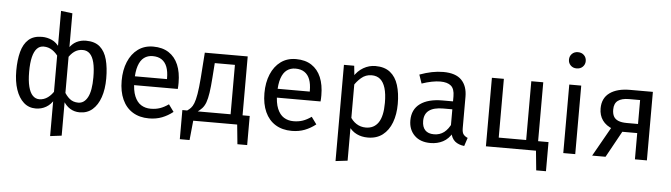

<svg xmlns="http://www.w3.org/2000/svg" viewBox="-55 -1019 5141 1471"><g transform="rotate(5 2515.0 -283.5)"><path d="M236 -539Q276 -539 312.5 -522.5Q349 -506 374 -467V-392Q352 -426 322 -446Q292 -466 255 -466Q225 -466 204 -444Q183 -422 172 -377.5Q161 -333 161 -264Q161 -196 172.5 -150.5Q184 -105 205.5 -83Q227 -61 256 -61Q292 -61 322 -83Q352 -105 373 -142V-69Q351 -30 315 -9Q279 12 235 12Q181 12 142.5 -22.5Q104 -57 83 -119Q62 -181 62 -264Q62 -347 78.5 -409Q95 -471 133 -505Q171 -539 236 -539ZM364 -465V-750L452 -739V-463V-420V-111V-70V202L364 213V-70V-111V-422ZM575 -539Q643 -539 682 -505Q721 -471 737.5 -409Q754 -347 754 -264Q754 -181 732.5 -119Q711 -57 671 -22.5Q631 12 573 12Q532 12 499 -8.5Q466 -29 443 -69V-142Q463 -105 490 -83Q517 -61 556 -61Q602 -61 628.5 -111Q655 -161 655 -264Q655 -333 644 -377.5Q633 -422 611 -444Q589 -466 556 -466Q519 -466 491 -445.5Q463 -425 443 -390L442 -465Q468 -505 501.5 -522Q535 -539 575 -539Z M1092 -539Q1163 -539 1211.5 -507.5Q1260 -476 1284.5 -418Q1309 -360 1309 -279Q1309 -266 1308.5 -253.5Q1308 -241 1307 -232H955V-300H1218Q1218 -302 1218 -303.5Q1218 -305 1218 -306Q1218 -358 1204.5 -393.5Q1191 -429 1163.5 -447.5Q1136 -466 1094 -466Q1056 -466 1028 -445.5Q1000 -425 985 -380.5Q970 -336 970 -265Q970 -192 988.5 -147.5Q1007 -103 1039 -83Q1071 -63 1113 -63Q1152 -63 1184 -74Q1216 -85 1250 -109L1290 -54Q1251 -23 1206 -5.5Q1161 12 1106 12Q1033 12 980.5 -20.5Q928 -53 900.5 -114Q873 -175 873 -258Q873 -340 899.5 -403.5Q926 -467 975 -503Q1024 -539 1092 -539Z M1465 -67 1393 -74Q1408 -84 1420.5 -97Q1433 -110 1443 -135Q1453 -160 1461 -207Q1469 -254 1475 -331L1489 -527H1819V0H1393V-74H1727V-454H1572L1564 -343Q1559 -271 1552 -224.5Q1545 -178 1534.5 -149.5Q1524 -121 1507 -102.5Q1490 -84 1465 -67ZM1748 -74H1874V150H1799L1784 0H1748ZM1482 -74V0H1446L1431 150H1356V-74Z M2190 -539Q2261 -539 2309.5 -507.5Q2358 -476 2382.5 -418Q2407 -360 2407 -279Q2407 -266 2406.5 -253.5Q2406 -241 2405 -232H2053V-300H2316Q2316 -302 2316 -303.5Q2316 -305 2316 -306Q2316 -358 2302.5 -393.5Q2289 -429 2261.5 -447.5Q2234 -466 2192 -466Q2154 -466 2126 -445.5Q2098 -425 2083 -380.5Q2068 -336 2068 -265Q2068 -192 2086.5 -147.5Q2105 -103 2137 -83Q2169 -63 2211 -63Q2250 -63 2282 -74Q2314 -85 2348 -109L2388 -54Q2349 -23 2304 -5.5Q2259 12 2204 12Q2131 12 2078.5 -20.5Q2026 -53 1998.5 -114Q1971 -175 1971 -258Q1971 -340 1997.5 -403.5Q2024 -467 2073 -503Q2122 -539 2190 -539Z M2801 -539Q2871 -539 2914 -505Q2957 -471 2976.5 -409Q2996 -347 2996 -264Q2996 -184 2972.5 -121.5Q2949 -59 2903 -23.5Q2857 12 2789 12Q2742 12 2704.5 -6Q2667 -24 2641 -61L2642 -142Q2662 -105 2694.5 -84Q2727 -63 2767 -63Q2830 -63 2863.5 -112Q2897 -161 2897 -264Q2897 -333 2883.5 -377.5Q2870 -422 2844 -444Q2818 -466 2778 -466Q2732 -466 2697.5 -436Q2663 -406 2643 -371L2635 -440Q2664 -488 2708 -513.5Q2752 -539 2801 -539ZM2559 -527H2638L2647 -439L2651 -400V202L2559 213Z M3323 -539Q3418 -539 3463 -493Q3508 -447 3508 -364V-123Q3508 -89 3520 -74.5Q3532 -60 3552 -52L3531 12Q3487 7 3460 -15Q3433 -37 3423 -86L3416 -123V-360Q3416 -417 3388.5 -440.5Q3361 -464 3306 -464Q3277 -464 3241 -457Q3205 -450 3164 -436L3141 -503Q3190 -521 3234.5 -530Q3279 -539 3323 -539ZM3335 -321H3431V-260H3347Q3274 -260 3237.5 -233Q3201 -206 3201 -152Q3201 -106 3224 -81.5Q3247 -57 3292 -57Q3337 -57 3369.5 -82Q3402 -107 3425 -157L3437 -82Q3410 -33 3367 -10.5Q3324 12 3271 12Q3192 12 3147.5 -32.5Q3103 -77 3103 -147Q3103 -232 3164 -276.5Q3225 -321 3335 -321Z M4000 -75V-527H4092V0H3697V-527H3789V-75ZM4046 -74H4172V150H4097L4082 0H4046Z M4292 -527H4384V0H4292ZM4337 -780Q4366 -780 4384 -762Q4402 -744 4402 -717Q4402 -691 4384 -673Q4366 -655 4337 -655Q4309 -655 4291 -673Q4273 -691 4273 -717Q4273 -744 4291 -762Q4309 -780 4337 -780Z M4760 -527H4935V0H4843V-456H4758Q4702 -456 4673 -434.5Q4644 -413 4644 -366Q4644 -333 4655.5 -312.5Q4667 -292 4692 -282Q4717 -272 4756 -272H4859V-202H4712L4656 -216Q4601 -237 4574 -275Q4547 -313 4547 -366Q4547 -445 4603.5 -486Q4660 -527 4760 -527ZM4514 0 4648 -237 4736 -216 4617 0Z"/></g></svg>

Font: Fira Sans Variable
Style: Regular
Weight: 400
Designer: Carrois Corporate & Edenspiekermann AG
Foundry: Carrois Corporate GbR & Edenspiekermann AG
Version: Version 4.202